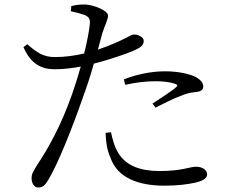

<svg xmlns="http://www.w3.org/2000/svg" viewBox="-20 -801 1040 851"><path d="M535 -425C579 -435 625 -441 669 -441C699 -441 733 -438 757 -429C766 -426 769 -421 761 -415C748 -402 690 -364 656 -342L669 -324C703 -341 750 -365 781 -376C807 -387 822 -390 840 -392C864 -394 881 -399 881 -417C881 -434 868 -449 845 -461C821 -472 776 -485 710 -485C644 -485 576 -468 529 -449ZM472 -215C478 -186 487 -150 506 -120C541 -66 602 -43 688 -43C788 -43 820 -62 849 -62C872 -62 898 -51 898 -28C898 -8 872 3 843 9C812 16 767 22 709 22C593 22 501 -13 470 -101C453 -139 449 -177 448 -212ZM101 -605 84 -592C117 -516 165 -494 223 -494C260 -494 302 -499 338 -506C326 -464 313 -422 300 -385C251 -245 195 -145 144 -69C129 -42 120 -33 120 -11C120 12 132 30 149 30C169 30 179 21 193 -2C236 -72 300 -233 347 -368C365 -416 382 -470 396 -519C468 -537 546 -565 569 -575C606 -591 617 -601 617 -620C617 -638 591 -648 574 -648C566 -648 555 -642 540 -634C509 -618 467 -599 414 -581L433 -652C445 -690 459 -715 459 -732C458 -755 395 -779 359 -781C335 -782 317 -779 296 -774L294 -751C315 -747 337 -741 357 -734C375 -725 380 -716 378 -694C375 -663 366 -616 353 -564C315 -555 270 -548 223 -548C174 -548 144 -567 101 -605Z"/></svg>

Font: Harano Aji Mincho CN
Style: Regular
Weight: 400
Foundry: Masamichi Hosoda
Version: HaranoAjiMinchoCN-Regular version 20230610;ttx 4.39.4